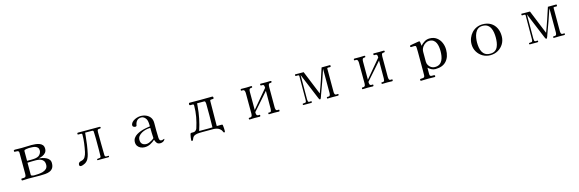

<svg xmlns="http://www.w3.org/2000/svg" viewBox="60 -1850 9880 3278"><g transform="rotate(-15 5000.0 -211.5)"><path d="M686 -153Q686 -198 666 -224Q646 -250 612.5 -260.5Q579 -271 539 -271H491Q465 -271 439 -270Q413 -269 387 -268V-56Q387 -44 397.5 -38.5Q408 -33 421.5 -31.5Q435 -30 443 -30Q475 -30 516.5 -33Q558 -36 596.5 -47Q635 -58 660.5 -83Q686 -108 686 -153ZM644 -414Q644 -448 628 -466.5Q612 -485 587 -493Q562 -501 534 -502.5Q506 -504 481 -504Q475 -504 469 -503.5Q463 -503 456 -502Q447 -501 430.5 -499.5Q414 -498 401 -492.5Q388 -487 388 -472V-301Q416 -301 455.5 -300.5Q495 -300 533 -305Q571 -310 596 -326Q616 -340 630 -365Q644 -390 644 -414ZM788 -156Q788 -99 766.5 -67.5Q745 -36 709 -21.5Q673 -7 629.5 -3.5Q586 0 542 0Q489 0 435.5 -1Q382 -2 329 -2Q304 -2 279 0Q254 2 228 2Q212 2 212 -15Q212 -33 225 -33Q238 -33 250 -33Q283 -33 291.5 -49Q300 -65 300 -95Q300 -188 299.5 -281Q299 -374 299 -468Q299 -487 289.5 -494.5Q280 -502 266 -503Q252 -504 238 -504Q225 -504 219.5 -506Q214 -508 214 -521Q214 -534 222 -536.5Q230 -539 240 -539Q269 -539 297.5 -538Q326 -537 355 -537Q399 -537 443 -539.5Q487 -542 530 -542Q561 -542 597.5 -538.5Q634 -535 666.5 -523.5Q699 -512 719.5 -488Q740 -464 740 -422Q740 -380 717.5 -353Q695 -326 660.5 -311Q626 -296 590 -290Q619 -287 653 -279.5Q687 -272 718 -257Q749 -242 768.5 -217Q788 -192 788 -156Z M1759 -14Q1759 -4 1755 -2Q1751 0 1743 0H1602Q1592 0 1582.5 0.5Q1573 1 1563 1Q1556 1 1552.5 -0.5Q1549 -2 1549 -10Q1549 -18 1552.5 -20.5Q1556 -23 1563 -23Q1580 -23 1599.5 -27Q1619 -31 1619 -53Q1619 -82 1620 -110.5Q1621 -139 1621 -167V-315Q1621 -321 1621 -340.5Q1621 -360 1620.5 -385.5Q1620 -411 1619 -435.5Q1618 -460 1617.5 -477Q1617 -494 1616 -496Q1610 -509 1594 -509H1470Q1469 -498 1468 -486.5Q1467 -475 1466 -464Q1459 -383 1447.5 -302.5Q1436 -222 1418 -142Q1408 -100 1389 -63Q1370 -26 1332 -2Q1317 6 1295 14.5Q1273 23 1256 23Q1227 23 1227 -5Q1227 -27 1240 -40.5Q1253 -54 1274 -58Q1327 -67 1349.5 -104.5Q1372 -142 1382 -190Q1397 -263 1407 -337.5Q1417 -412 1417 -486Q1417 -503 1410.5 -506Q1404 -509 1389 -509Q1381 -509 1372 -508.5Q1363 -508 1354 -508Q1348 -508 1342 -511.5Q1336 -515 1336 -522Q1336 -529 1340.5 -535Q1345 -541 1352 -541H1732Q1749 -541 1749 -525Q1749 -515 1740 -512Q1731 -509 1720.5 -509.5Q1710 -510 1703 -508Q1689 -504 1686.5 -487Q1684 -470 1684 -458Q1684 -358 1685 -258.5Q1686 -159 1688 -59Q1689 -37 1695.5 -30Q1702 -23 1725 -23Q1731 -23 1737.5 -24Q1744 -25 1750 -25Q1755 -25 1757 -21.5Q1759 -18 1759 -14Z M2572 -117Q2568 -162 2567.5 -207.5Q2567 -253 2566 -299H2551Q2520 -299 2482.5 -289.5Q2445 -280 2411 -261Q2377 -242 2355 -214Q2333 -186 2333 -148Q2333 -100 2360 -75.5Q2387 -51 2434 -51Q2456 -51 2482 -61.5Q2508 -72 2532.5 -87Q2557 -102 2572 -117ZM2748 -53Q2748 -49 2747 -47Q2737 -25 2713.5 -13.5Q2690 -2 2666 -2Q2624 -2 2605 -26Q2586 -50 2575 -87Q2537 -52 2490.5 -28.5Q2444 -5 2391 -5Q2354 -5 2321 -19.5Q2288 -34 2268 -62Q2248 -90 2248 -130Q2248 -172 2269.5 -203Q2291 -234 2325.5 -255Q2360 -276 2398.5 -289.5Q2437 -303 2471 -310Q2494 -315 2518 -319Q2542 -323 2566 -327Q2566 -355 2563 -392Q2560 -429 2547 -453Q2535 -476 2512.5 -494Q2490 -512 2463 -512Q2417 -512 2390.5 -488Q2364 -464 2353 -420Q2352 -415 2351.5 -409.5Q2351 -404 2349 -399Q2348 -393 2341.5 -388.5Q2335 -384 2329 -384Q2310 -384 2294 -393Q2278 -402 2278 -423Q2278 -435 2282 -444Q2295 -475 2324.5 -495.5Q2354 -516 2390 -527Q2426 -538 2456 -538Q2510 -538 2555 -518Q2600 -498 2626.5 -459.5Q2653 -421 2653 -363Q2653 -298 2652.5 -232Q2652 -166 2656 -100Q2658 -78 2665.5 -61.5Q2673 -45 2699 -45Q2711 -45 2726 -51.5Q2741 -58 2745 -58Q2748 -58 2748 -53Z M3595 -442Q3595 -451 3594 -464.5Q3593 -478 3588 -488Q3583 -498 3570 -498H3446Q3445 -486 3444 -474Q3443 -462 3442 -449Q3426 -236 3358 -32H3519Q3538 -32 3556.5 -32.5Q3575 -33 3593 -33Q3597 -135 3596 -237.5Q3595 -340 3595 -442ZM3781 79Q3781 87 3779 94.5Q3777 102 3766 102Q3759 102 3756 97.5Q3753 93 3751 88Q3743 68 3735 57Q3727 46 3710 32Q3691 15 3658.5 7Q3626 -1 3601 -1H3411Q3380 -1 3346 0.5Q3312 2 3282 12Q3257 20 3244.5 34.5Q3232 49 3226.5 64Q3221 79 3215.5 89.5Q3210 100 3198 100Q3191 100 3188.5 95Q3186 90 3186 84Q3186 61 3191 35Q3196 9 3200 -13Q3202 -23 3206.5 -30Q3211 -37 3223 -37H3259Q3281 -37 3298 -52Q3315 -67 3322 -86Q3353 -181 3370.5 -277Q3388 -373 3388 -473Q3388 -488 3382.5 -493Q3377 -498 3363 -498Q3356 -498 3348 -497.5Q3340 -497 3332 -497Q3321 -497 3315 -501Q3309 -505 3309 -517Q3309 -525 3311.5 -533Q3314 -541 3324 -541Q3376 -541 3427.5 -540.5Q3479 -540 3531 -540Q3579 -540 3627 -541Q3675 -542 3723 -542Q3733 -542 3737.5 -535.5Q3742 -529 3742 -521Q3742 -501 3730.5 -500Q3719 -499 3704 -499Q3694 -499 3684 -496Q3674 -493 3674 -479Q3674 -373 3672 -266.5Q3670 -160 3670 -53Q3670 -49 3670.5 -45Q3671 -41 3671 -36Q3691 -36 3711 -36.5Q3731 -37 3751 -37Q3762 -37 3767.5 -35Q3773 -33 3775 -20Q3779 4 3780 29.5Q3781 55 3781 79Z M4774 -17Q4774 -7 4770.5 -3.5Q4767 0 4757 0Q4736 0 4715.5 -1Q4695 -2 4675 -2Q4653 -2 4630.5 -1Q4608 0 4586 0Q4579 0 4577.5 -5Q4576 -10 4576 -15Q4576 -29 4584 -28.5Q4592 -28 4602 -28Q4625 -28 4630 -46.5Q4635 -65 4635 -83L4636 -400L4367 -95V-82Q4367 -65 4373.5 -48Q4380 -31 4402 -31Q4408 -31 4413.5 -31.5Q4419 -32 4426 -32Q4431 -32 4432.5 -27.5Q4434 -23 4434 -18Q4434 0 4417 0Q4395 0 4374 -1Q4353 -2 4331 -2Q4309 -2 4286.5 -0.5Q4264 1 4242 1Q4235 1 4233 -4Q4231 -9 4231 -14Q4231 -27 4238.5 -28.5Q4246 -30 4257 -29.5Q4268 -29 4277 -34Q4290 -42 4293 -58Q4296 -74 4296 -87Q4296 -179 4295.5 -270.5Q4295 -362 4295 -453Q4295 -473 4287.5 -492Q4280 -511 4256 -511Q4250 -511 4245 -510.5Q4240 -510 4235 -510Q4229 -510 4226.5 -515.5Q4224 -521 4224 -525Q4224 -541 4239 -541Q4262 -541 4285.5 -540.5Q4309 -540 4332 -540Q4352 -540 4371.5 -541.5Q4391 -543 4410 -543Q4418 -543 4422.5 -540.5Q4427 -538 4427 -530Q4427 -520 4423 -516.5Q4419 -513 4409 -513Q4380 -513 4373.5 -495.5Q4367 -478 4367 -454V-133L4636 -453Q4636 -465 4634.5 -478.5Q4633 -492 4626.5 -501Q4620 -510 4603 -510Q4591 -510 4580 -509.5Q4569 -509 4569 -525Q4569 -534 4570.5 -537.5Q4572 -541 4582 -541Q4607 -541 4632 -540.5Q4657 -540 4682 -540Q4700 -540 4718 -541Q4736 -542 4754 -542Q4770 -542 4770 -528Q4770 -512 4756.5 -511.5Q4743 -511 4732 -509Q4714 -505 4710.5 -485Q4707 -465 4707 -451V-88Q4707 -69 4713 -50Q4719 -31 4743 -31Q4748 -31 4754 -31.5Q4760 -32 4766 -32Q4771 -32 4772.5 -27Q4774 -22 4774 -17Z M5818 -16Q5818 -6 5811.5 -3.5Q5805 -1 5797 -1Q5776 -1 5755.5 -1.5Q5735 -2 5714 -2Q5691 -2 5667 -1Q5643 0 5620 0Q5613 0 5612 -5Q5611 -10 5611 -14Q5611 -28 5620 -28Q5629 -28 5639 -28Q5664 -28 5670 -46Q5676 -64 5676 -84V-510Q5640 -404 5603.5 -297Q5567 -190 5526 -85Q5521 -71 5516 -54.5Q5511 -38 5503 -26Q5499 -20 5492 -20Q5491 -20 5488 -20.5Q5485 -21 5484 -21Q5480 -23 5472 -40Q5464 -57 5462 -63L5278 -507Q5278 -400 5277.5 -292.5Q5277 -185 5277 -78Q5277 -60 5281 -43.5Q5285 -27 5308 -27Q5315 -27 5321 -28Q5327 -29 5334 -29Q5340 -29 5342.5 -24Q5345 -19 5345 -14Q5345 0 5329 0H5196Q5188 0 5186 -4.5Q5184 -9 5184 -16Q5184 -25 5192 -26Q5200 -27 5207 -27Q5239 -27 5245 -39Q5251 -51 5251 -80Q5251 -185 5252 -289.5Q5253 -394 5253 -498Q5253 -509 5243.5 -511Q5234 -513 5226 -513Q5219 -513 5213 -512.5Q5207 -512 5200 -512Q5191 -512 5188.5 -516Q5186 -520 5186 -528Q5186 -531 5187 -536.5Q5188 -542 5193 -542Q5230 -542 5267 -541Q5304 -540 5341 -541L5513 -119Q5553 -223 5588 -328.5Q5623 -434 5658 -540Q5695 -540 5732 -540.5Q5769 -541 5806 -541Q5811 -541 5812 -532.5Q5813 -524 5813 -521Q5813 -514 5808 -510.5Q5803 -507 5797 -507Q5790 -507 5784 -508Q5778 -509 5771 -509Q5765 -509 5756 -507Q5747 -505 5747 -497V-80Q5747 -61 5754 -44.5Q5761 -28 5783 -28Q5790 -28 5796 -29Q5802 -30 5809 -30Q5815 -30 5816.5 -25Q5818 -20 5818 -16Z M6774 -17Q6774 -7 6770.5 -3.5Q6767 0 6757 0Q6736 0 6715.5 -1Q6695 -2 6675 -2Q6653 -2 6630.5 -1Q6608 0 6586 0Q6579 0 6577.5 -5Q6576 -10 6576 -15Q6576 -29 6584 -28.5Q6592 -28 6602 -28Q6625 -28 6630 -46.5Q6635 -65 6635 -83L6636 -400L6367 -95V-82Q6367 -65 6373.5 -48Q6380 -31 6402 -31Q6408 -31 6413.5 -31.5Q6419 -32 6426 -32Q6431 -32 6432.5 -27.5Q6434 -23 6434 -18Q6434 0 6417 0Q6395 0 6374 -1Q6353 -2 6331 -2Q6309 -2 6286.5 -0.5Q6264 1 6242 1Q6235 1 6233 -4Q6231 -9 6231 -14Q6231 -27 6238.5 -28.5Q6246 -30 6257 -29.5Q6268 -29 6277 -34Q6290 -42 6293 -58Q6296 -74 6296 -87Q6296 -179 6295.5 -270.5Q6295 -362 6295 -453Q6295 -473 6287.5 -492Q6280 -511 6256 -511Q6250 -511 6245 -510.5Q6240 -510 6235 -510Q6229 -510 6226.5 -515.5Q6224 -521 6224 -525Q6224 -541 6239 -541Q6262 -541 6285.5 -540.5Q6309 -540 6332 -540Q6352 -540 6371.5 -541.5Q6391 -543 6410 -543Q6418 -543 6422.5 -540.5Q6427 -538 6427 -530Q6427 -520 6423 -516.5Q6419 -513 6409 -513Q6380 -513 6373.5 -495.5Q6367 -478 6367 -454V-133L6636 -453Q6636 -465 6634.5 -478.5Q6633 -492 6626.5 -501Q6620 -510 6603 -510Q6591 -510 6580 -509.5Q6569 -509 6569 -525Q6569 -534 6570.5 -537.5Q6572 -541 6582 -541Q6607 -541 6632 -540.5Q6657 -540 6682 -540Q6700 -540 6718 -541Q6736 -542 6754 -542Q6770 -542 6770 -528Q6770 -512 6756.5 -511.5Q6743 -511 6732 -509Q6714 -505 6710.5 -485Q6707 -465 6707 -451V-88Q6707 -69 6713 -50Q6719 -31 6743 -31Q6748 -31 6754 -31.5Q6760 -32 6766 -32Q6771 -32 6772.5 -27Q6774 -22 6774 -17Z M7692 -284Q7692 -320 7686.5 -358.5Q7681 -397 7666 -430Q7651 -463 7622.5 -483Q7594 -503 7548 -503Q7516 -503 7485.5 -485.5Q7455 -468 7433.5 -440Q7412 -412 7405 -380Q7402 -365 7402 -349Q7402 -333 7402 -317Q7402 -281 7402 -245.5Q7402 -210 7402 -174Q7402 -140 7419.5 -110.5Q7437 -81 7465.5 -63Q7494 -45 7528 -45Q7580 -45 7612 -66Q7644 -87 7661.5 -122.5Q7679 -158 7685.5 -200Q7692 -242 7692 -284ZM7790 -282Q7790 -157 7724 -83Q7658 -9 7530 -9Q7493 -9 7460.5 -26Q7428 -43 7402 -68V44Q7402 68 7411.5 76.5Q7421 85 7436 85Q7451 85 7469 85Q7479 85 7486.5 88Q7494 91 7494 103Q7494 108 7490.5 113.5Q7487 119 7480 119Q7450 119 7420.5 118Q7391 117 7361 117Q7331 117 7301 118.5Q7271 120 7241 120Q7234 120 7230.5 114Q7227 108 7227 103Q7227 87 7241 86Q7255 85 7266 85Q7290 85 7302 76Q7314 67 7314 41Q7314 22 7314.5 4Q7315 -14 7315 -33V-291Q7315 -329 7315 -367.5Q7315 -406 7313 -444Q7312 -473 7303.5 -477.5Q7295 -482 7269 -482Q7259 -482 7248 -481Q7237 -480 7226 -480Q7210 -480 7210 -493Q7210 -507 7220 -512Q7221 -512 7236 -515Q7251 -518 7274 -522Q7297 -526 7320 -530Q7343 -534 7359.5 -536.5Q7376 -539 7379 -539Q7389 -539 7393 -530Q7395 -527 7396.5 -511Q7398 -495 7400 -478Q7402 -461 7402 -455Q7434 -491 7474.5 -516Q7515 -541 7565 -541Q7638 -541 7688 -504.5Q7738 -468 7764 -409Q7790 -350 7790 -282Z M8663 -264Q8663 -307 8656.5 -351Q8650 -395 8632 -432Q8614 -469 8581 -491.5Q8548 -514 8494 -514Q8444 -514 8412 -490Q8380 -466 8362.5 -427.5Q8345 -389 8338 -345.5Q8331 -302 8331 -262Q8331 -218 8338 -175.5Q8345 -133 8363 -98Q8381 -63 8414.5 -42Q8448 -21 8502 -21Q8554 -21 8586 -43Q8618 -65 8634.5 -101Q8651 -137 8657 -179.5Q8663 -222 8663 -264ZM8767 -261Q8767 -185 8731 -125Q8695 -65 8634 -30Q8573 5 8497 5Q8424 5 8364 -30Q8304 -65 8268.5 -125Q8233 -185 8233 -259Q8233 -316 8253 -366.5Q8273 -417 8308.5 -456Q8344 -495 8393.5 -517.5Q8443 -540 8501 -540Q8586 -540 8645 -504.5Q8704 -469 8735.5 -406Q8767 -343 8767 -261Z M9818 -16Q9818 -6 9811.5 -3.5Q9805 -1 9797 -1Q9776 -1 9755.5 -1.5Q9735 -2 9714 -2Q9691 -2 9667 -1Q9643 0 9620 0Q9613 0 9612 -5Q9611 -10 9611 -14Q9611 -28 9620 -28Q9629 -28 9639 -28Q9664 -28 9670 -46Q9676 -64 9676 -84V-510Q9640 -404 9603.5 -297Q9567 -190 9526 -85Q9521 -71 9516 -54.5Q9511 -38 9503 -26Q9499 -20 9492 -20Q9491 -20 9488 -20.5Q9485 -21 9484 -21Q9480 -23 9472 -40Q9464 -57 9462 -63L9278 -507Q9278 -400 9277.5 -292.5Q9277 -185 9277 -78Q9277 -60 9281 -43.5Q9285 -27 9308 -27Q9315 -27 9321 -28Q9327 -29 9334 -29Q9340 -29 9342.5 -24Q9345 -19 9345 -14Q9345 0 9329 0H9196Q9188 0 9186 -4.5Q9184 -9 9184 -16Q9184 -25 9192 -26Q9200 -27 9207 -27Q9239 -27 9245 -39Q9251 -51 9251 -80Q9251 -185 9252 -289.5Q9253 -394 9253 -498Q9253 -509 9243.5 -511Q9234 -513 9226 -513Q9219 -513 9213 -512.5Q9207 -512 9200 -512Q9191 -512 9188.5 -516Q9186 -520 9186 -528Q9186 -531 9187 -536.5Q9188 -542 9193 -542Q9230 -542 9267 -541Q9304 -540 9341 -541L9513 -119Q9553 -223 9588 -328.5Q9623 -434 9658 -540Q9695 -540 9732 -540.5Q9769 -541 9806 -541Q9811 -541 9812 -532.5Q9813 -524 9813 -521Q9813 -514 9808 -510.5Q9803 -507 9797 -507Q9790 -507 9784 -508Q9778 -509 9771 -509Q9765 -509 9756 -507Q9747 -505 9747 -497V-80Q9747 -61 9754 -44.5Q9761 -28 9783 -28Q9790 -28 9796 -29Q9802 -30 9809 -30Q9815 -30 9816.5 -25Q9818 -20 9818 -16Z"/></g></svg>

Font: Kaisei HarunoUmi
Style: Regular
Weight: 400
Designer: Font-Kai, 金井和夫
Foundry: KAZUO KANAI
Version: Version 5.003